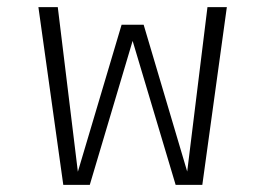

<svg xmlns="http://www.w3.org/2000/svg" viewBox="-20 -520 750 540"><path d="M232.5 0H158L88 -500H142.5L199 -37L322 -450.5H384L506.5 -37.5L563.5 -500H618L549 0H474L353 -405Z"/></svg>

Font: League Mono UltraLight
Style: Regular
Weight: 200
Width: 6
Designer: Tyler Finck
Foundry: The League of Moveable Type / Tyler Finck
Version: Version 2.210